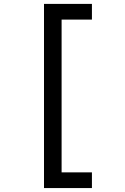

<svg xmlns="http://www.w3.org/2000/svg" viewBox="-20 -850 639 980"><path d="M204.6 109.9V-830.1H449.2V-750H294.4V29.8H449.2V109.9Z"/></svg>

Font: UDEV Gothic 35
Style: Regular
Weight: 400
Version: v2.1.0; ttfautohint (v1.8.4.7-5d5b-dirty) -l 6 -r 45 -G 200 